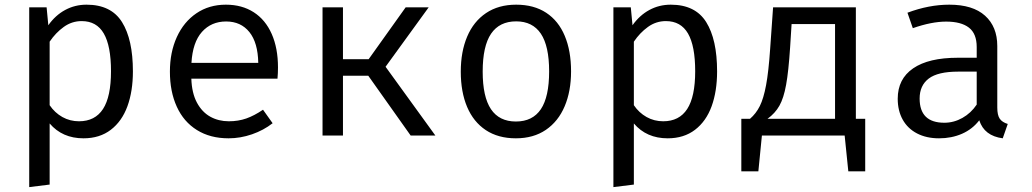

<svg xmlns="http://www.w3.org/2000/svg" viewBox="-20 -571 4348 809"><path d="M540 -270.3Q540 -186.7 516.9 -123.3Q493.8 -60 446.9 -24.1Q400 11.8 331.8 11.8Q242.6 11.8 189.2 -50.8V206.7L103.1 217.4V-540H176.4L183.6 -464.6Q213.3 -506.7 254.6 -529Q295.9 -551.3 344.6 -551.3Q448.2 -551.3 494.1 -477.9Q540 -404.6 540 -270.3ZM189.2 -395.4V-127.7Q210.8 -95.9 242.8 -77.9Q274.9 -60 312.8 -60Q380.5 -60 414.1 -111.8Q447.7 -163.6 447.7 -270.8Q447.7 -377.4 417.4 -429.7Q387.2 -482.1 324.1 -482.1Q282.6 -482.1 248.5 -457.4Q214.4 -432.8 189.2 -395.4Z M786.2 -239.5Q788.2 -179 809.7 -138.7Q831.3 -98.5 866.2 -79.2Q901 -60 944.1 -60Q984.1 -60 1017.7 -71.8Q1051.3 -83.6 1088.2 -108.7L1128.7 -51.8Q1090.8 -22.1 1041.8 -5.1Q992.8 11.8 943.1 11.8Q865.6 11.8 809.7 -23.1Q753.8 -57.9 724.9 -121.5Q695.9 -185.1 695.9 -269.2Q695.9 -350.8 725.1 -414.9Q754.4 -479 807.7 -515.1Q861 -551.3 931.8 -551.3Q999.5 -551.3 1049 -519.5Q1098.5 -487.7 1124.9 -427.9Q1151.3 -368.2 1151.3 -286.7Q1151.3 -263.1 1149.2 -239.5ZM786.7 -306.2H1068.2Q1066.7 -391.3 1030.8 -435.9Q994.9 -480.5 932.8 -480.5Q870.3 -480.5 831 -436.7Q791.8 -392.8 786.7 -306.2Z M1425.1 0H1339V-540H1425.1V-321.5H1533.3L1689.2 -540H1786.2L1604.6 -289.7L1814.4 0H1710.3L1531.8 -251.8H1425.1Z M2386.2 -270.3Q2386.2 -186.7 2359.2 -123.1Q2332.3 -59.5 2280 -23.8Q2227.7 11.8 2153.8 11.8Q2079 11.8 2026.9 -22.8Q1974.9 -57.4 1948.2 -120.5Q1921.5 -183.6 1921.5 -269.2Q1921.5 -353.3 1948.5 -416.9Q1975.4 -480.5 2027.9 -515.9Q2080.5 -551.3 2154.9 -551.3Q2229.7 -551.3 2281.5 -517.2Q2333.3 -483.1 2359.7 -419.7Q2386.2 -356.4 2386.2 -270.3ZM2013.8 -269.2Q2013.8 -163.1 2048.7 -111Q2083.6 -59 2153.8 -59Q2224.1 -59 2259 -111Q2293.8 -163.1 2293.8 -270.3Q2293.8 -376.9 2259 -429Q2224.1 -481 2154.9 -481Q2084.6 -481 2049.2 -429Q2013.8 -376.9 2013.8 -269.2Z M3001.5 -270.3Q3001.5 -186.7 2978.5 -123.3Q2955.4 -60 2908.5 -24.1Q2861.5 11.8 2793.3 11.8Q2704.1 11.8 2650.8 -50.8V206.7L2564.6 217.4V-540H2637.9L2645.1 -464.6Q2674.9 -506.7 2716.2 -529Q2757.4 -551.3 2806.2 -551.3Q2909.7 -551.3 2955.6 -477.9Q3001.5 -404.6 3001.5 -270.3ZM2650.8 -395.4V-127.7Q2672.3 -95.9 2704.4 -77.9Q2736.4 -60 2774.4 -60Q2842.1 -60 2875.6 -111.8Q2909.2 -163.6 2909.2 -270.8Q2909.2 -377.4 2879 -429.7Q2848.7 -482.1 2785.6 -482.1Q2744.1 -482.1 2710 -457.4Q2675.9 -432.8 2650.8 -395.4Z M3586.2 -70.3H3625.6V150.8H3554.4L3539 0H3190.3L3175.4 150.8H3103.6V-70.3H3140Q3165.6 -92.3 3181.5 -124.1Q3197.4 -155.9 3207.9 -212.3Q3218.5 -268.7 3225.1 -365.6L3237.4 -540H3586.2ZM3498.5 -469.7H3315.4L3309.2 -371.8Q3302.6 -270.3 3292.3 -213.8Q3282.1 -157.4 3264.1 -125.6Q3246.2 -93.8 3213.8 -70.3H3498.5Z M4182.1 -117.9Q4182.1 -86.2 4192.3 -71Q4202.6 -55.9 4226.2 -48.7L4205.1 11.8Q4127.2 1.5 4106.2 -64.1Q4077.4 -26.7 4033.6 -7.4Q3989.7 11.8 3936.9 11.8Q3883.6 11.8 3844.1 -8.7Q3804.6 -29.2 3783.6 -66.9Q3762.6 -104.6 3762.6 -154.9Q3762.6 -238.5 3827.7 -283.1Q3892.8 -327.7 4015.9 -327.7H4095.4V-372.8Q4095.4 -429.2 4062.6 -454.6Q4029.7 -480 3966.7 -480Q3905.6 -480 3826.2 -452.3L3803.6 -517.4Q3893.8 -551.3 3980 -551.3Q4079 -551.3 4130.5 -504.9Q4182.1 -458.5 4182.1 -376.9ZM4095.4 -130.3V-269.2H4017.4Q3931.8 -269.2 3893.3 -240Q3854.9 -210.8 3854.9 -155.9Q3854.9 -53.8 3959 -53.8Q3999 -53.8 4035.1 -74.1Q4071.3 -94.4 4095.4 -130.3Z"/></svg>

Font: Fira Code Fixed
Style: Regular
Weight: 400
Monospace: yes
Designer: Carrois Corporate, Edenspiekermann AG, Nikita Prokopov
Foundry: Carrois Corporate, Edenspiekermann AG, Nikita Prokopov
Version: Version 5.002